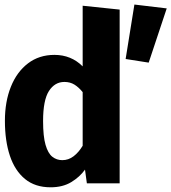

<svg xmlns="http://www.w3.org/2000/svg" viewBox="-20 -803 750 841"><path d="M342.1 -777.9 504.1 -761V0H360.5L352.3 -60Q329.7 -28.2 292.3 -5.4Q254.9 17.4 201.5 17.4Q133.8 17.4 89.5 -19Q45.1 -55.4 23.3 -120.8Q1.5 -186.2 1.5 -273.8Q1.5 -357.9 27.7 -423.1Q53.8 -488.2 102.6 -525.4Q151.3 -562.6 218.5 -562.6Q291.8 -562.6 342.1 -512.3ZM262.1 -444.1Q220 -444.1 194.4 -404.4Q168.7 -364.6 168.7 -272.8Q168.7 -205.6 179.5 -168.5Q190.3 -131.3 209.2 -116.4Q228.2 -101.5 252.8 -101.5Q280 -101.5 302.3 -118.5Q324.6 -135.4 342.1 -164.6V-399.5Q325.1 -420.5 306.2 -432.3Q287.2 -444.1 262.1 -444.1ZM568.7 -783.1 710.3 -766.2 631.3 -528.7 530.3 -544.6Z"/></svg>

Font: Fira Code
Style: Bold
Weight: 700
Monospace: yes
Designer: Carrois Corporate, Edenspiekermann AG, Nikita Prokopov
Foundry: Carrois Corporate, Edenspiekermann AG, Nikita Prokopov
Version: Version 6.000; ttfautohint (v1.8.2) -l 8 -r 50 -G 200 -x 14 